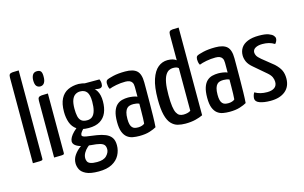

<svg xmlns="http://www.w3.org/2000/svg" viewBox="-108 -1025 2391 1512"><g transform="rotate(-15 1087.5 -269.0)"><path d="M46 0V-698Q46 -717 52.5 -724.5Q59 -732 77 -733.5Q95 -735 127 -735V-16Q127 -8 123.5 -5Q120 -2 103.5 -1Q87 0 46 0Z M219 0V-463Q219 -482 226 -489.5Q233 -497 251 -498.5Q269 -500 302 -500V-16Q302 -8 298.5 -5Q295 -2 278 -1Q261 0 219 0ZM258 -569Q239 -570 228 -583.5Q217 -597 217 -632Q218 -659 229 -675.5Q240 -692 264 -692Q287 -692 296 -679Q305 -666 304 -634Q304 -604 292.5 -586.5Q281 -569 258 -569Z M531 197Q464 197 429 180Q394 163 382 138Q370 113 370 88Q370 53 390 23.5Q410 -6 440.5 -28.5Q471 -51 505 -61L535 -37Q516 -29 497 -12Q478 5 466 26Q454 47 454 69Q454 84 460.5 96.5Q467 109 485.5 115.5Q504 122 538 122Q592 122 616 96.5Q640 71 640 45Q640 22 630 9.5Q620 -3 595.5 -9.5Q571 -16 527 -19Q485 -23 453 -31Q421 -39 403 -53Q385 -67 385 -87Q386 -103 396 -120.5Q406 -138 424.5 -156.5Q443 -175 468 -192L518 -175Q512 -171 501 -160.5Q490 -150 481 -137.5Q472 -125 472 -114Q472 -101 506 -95Q540 -89 590 -83Q629 -77 659 -64.5Q689 -52 705.5 -29Q722 -6 722 34Q722 77 702 114.5Q682 152 640 174.5Q598 197 531 197ZM543 -154Q483 -154 449 -177Q415 -200 401 -239.5Q387 -279 387 -327Q387 -393 408 -433.5Q429 -474 467 -492Q505 -510 554 -510Q565 -510 581.5 -507Q598 -504 612 -499L629 -463Q664 -449 684.5 -416Q705 -383 705 -329Q705 -276 688.5 -237Q672 -198 636.5 -176Q601 -154 543 -154ZM547 -216Q574 -216 590.5 -231Q607 -246 615 -275.5Q623 -305 623 -348Q623 -403 605 -426.5Q587 -450 550 -450Q529 -450 511 -438.5Q493 -427 483 -400.5Q473 -374 473 -329Q473 -294 478.5 -268.5Q484 -243 500 -229.5Q516 -216 547 -216ZM703 -432Q688 -432 667 -437.5Q646 -443 625 -449.5Q604 -456 590.5 -461Q577 -466 577 -466L568 -502H723Q726 -497 728.5 -487.5Q731 -478 731 -464Q731 -447 723.5 -439.5Q716 -432 703 -432Z M913 10Q885 10 859.5 5.5Q834 1 814 -14.5Q794 -30 782 -60Q770 -90 770 -142Q770 -194 781 -226.5Q792 -259 811 -276.5Q830 -294 854 -300Q878 -306 903 -306Q919 -306 940.5 -303Q962 -300 977 -293Q977 -293 977 -307Q977 -321 977 -339.5Q977 -358 977 -372Q977 -396 969.5 -408.5Q962 -421 948.5 -426.5Q935 -432 915 -432Q876 -432 840 -425Q804 -418 782 -409Q775 -421 773 -433.5Q771 -446 771 -456Q771 -463 773.5 -471Q776 -479 782 -483Q795 -491 836 -500.5Q877 -510 934 -510Q999 -510 1028.5 -483Q1058 -456 1058 -388V-335Q1058 -278 1057.5 -220.5Q1057 -163 1056 -112.5Q1055 -62 1052 -24Q1032 -12 997 -1Q962 10 913 10ZM921 -58Q937 -58 952 -63Q967 -68 973 -75Q975 -91 975.5 -119Q976 -147 976.5 -178Q977 -209 977 -236Q967 -241 953.5 -243Q940 -245 930 -245Q914 -245 900.5 -241.5Q887 -238 877 -227.5Q867 -217 861 -197Q855 -177 855 -144Q855 -117 859.5 -100Q864 -83 873 -73.5Q882 -64 894 -61Q906 -58 921 -58Z M1288 10Q1255 10 1226 2.5Q1197 -5 1174 -29.5Q1151 -54 1138.5 -102.5Q1126 -151 1126 -232Q1126 -331 1146.5 -392.5Q1167 -454 1201.5 -482Q1236 -510 1279 -510Q1302 -510 1320 -505Q1338 -500 1350 -490V-698Q1350 -717 1356.5 -724.5Q1363 -732 1381 -733.5Q1399 -735 1431 -735V-20Q1407 -8 1370.5 1Q1334 10 1288 10ZM1291 -63Q1308 -63 1323 -66.5Q1338 -70 1350 -78V-426Q1341 -434 1330.5 -436.5Q1320 -439 1304 -439Q1288 -439 1272 -431Q1256 -423 1243 -401.5Q1230 -380 1223 -341.5Q1216 -303 1216 -241Q1216 -184 1221 -149Q1226 -114 1236 -95.5Q1246 -77 1259.5 -70Q1273 -63 1291 -63Z M1648 10Q1620 10 1594.5 5.5Q1569 1 1549 -14.5Q1529 -30 1517 -60Q1505 -90 1505 -142Q1505 -194 1516 -226.5Q1527 -259 1546 -276.5Q1565 -294 1589 -300Q1613 -306 1638 -306Q1654 -306 1675.5 -303Q1697 -300 1712 -293Q1712 -293 1712 -307Q1712 -321 1712 -339.5Q1712 -358 1712 -372Q1712 -396 1704.5 -408.5Q1697 -421 1683.5 -426.5Q1670 -432 1650 -432Q1611 -432 1575 -425Q1539 -418 1517 -409Q1510 -421 1508 -433.5Q1506 -446 1506 -456Q1506 -463 1508.5 -471Q1511 -479 1517 -483Q1530 -491 1571 -500.5Q1612 -510 1669 -510Q1734 -510 1763.5 -483Q1793 -456 1793 -388V-335Q1793 -278 1792.5 -220.5Q1792 -163 1791 -112.5Q1790 -62 1787 -24Q1767 -12 1732 -1Q1697 10 1648 10ZM1656 -58Q1672 -58 1687 -63Q1702 -68 1708 -75Q1710 -91 1710.5 -119Q1711 -147 1711.5 -178Q1712 -209 1712 -236Q1702 -241 1688.5 -243Q1675 -245 1665 -245Q1649 -245 1635.5 -241.5Q1622 -238 1612 -227.5Q1602 -217 1596 -197Q1590 -177 1590 -144Q1590 -117 1594.5 -100Q1599 -83 1608 -73.5Q1617 -64 1629 -61Q1641 -58 1656 -58Z M1982 10Q1929 10 1894.5 -2.5Q1860 -15 1860 -41Q1860 -50 1863 -62.5Q1866 -75 1874 -88Q1896 -75 1920.5 -69Q1945 -63 1974 -63Q2012 -63 2033.5 -78.5Q2055 -94 2055 -125Q2055 -145 2046.5 -164Q2038 -183 2015 -203L1918 -286Q1884 -314 1872.5 -340.5Q1861 -367 1861 -392Q1861 -427 1878.5 -453.5Q1896 -480 1932.5 -495Q1969 -510 2024 -510Q2076 -510 2102.5 -500Q2129 -490 2139.5 -477.5Q2150 -465 2150 -454Q2150 -433 2132 -413Q2110 -427 2086 -433Q2062 -439 2034 -439Q1998 -439 1976.5 -426.5Q1955 -414 1955 -391Q1955 -378 1962.5 -364Q1970 -350 1995 -329L2088 -254Q2121 -223 2134 -195Q2147 -167 2147 -129Q2147 -63 2103 -26.5Q2059 10 1982 10Z"/></g></svg>

Font: Yanone Kaffeesatz ExtraLight
Style: Regular
Weight: 400
Version: Version 2.003